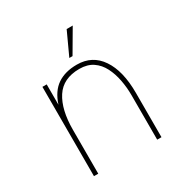

<svg xmlns="http://www.w3.org/2000/svg" viewBox="-160 -808 889 931"><g transform="rotate(-30 284.0 -342.0)"><path d="M342 -684H376L301 -556H283ZM100 0V-500H124V-386Q145 -451 188.5 -480.5Q232 -510 298 -510Q384 -510 431 -440.5Q478 -371 478 -249V0H454V-249Q454 -292 446 -334Q438 -376 420.5 -410.5Q403 -445 373 -465.5Q343 -486 298 -486Q207 -486 165.5 -422Q124 -358 124 -245V0Z"/></g></svg>

Font: Haskoy Thin
Style: Regular
Weight: 100
Designer: Ertekin Erdin
Foundry: Ertekin Erdin
Version: Version 2.000; ttfautohint (v1.8.4.7-5d5b)